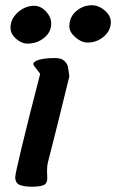

<svg xmlns="http://www.w3.org/2000/svg" viewBox="-20 -708 442 731"><path d="M244 -608Q244 -643 270 -665.5Q296 -688 330 -688Q356 -688 379 -668Q402 -648 402 -624Q402 -592 375.5 -569Q349 -546 313 -546Q290 -546 267 -566Q244 -586 244 -608ZM20 -602Q20 -636 48 -661Q76 -686 110 -686Q135 -686 155 -664.5Q175 -643 175 -618Q175 -586 148 -564Q121 -542 85 -542Q62 -542 41 -560.5Q20 -579 20 -602ZM163 -92Q159 -77 159 -58L160 -29Q160 -12 149.5 -5Q139 2 105 3Q72 3 55 -4Q38 -11 38 -34Q38 -45 63.5 -151Q89 -257 133 -427L110 -457Q107 -460 107 -464Q107 -474 129 -480.5Q151 -487 190 -487Q213 -487 224.5 -476.5Q236 -466 238.5 -454Q241 -442 244 -417Q191 -200 163 -92Z"/></svg>

Font: Sriracha
Style: Regular
Weight: 400
Designer: Suppakit Chalermlarp
Version: Version 1.002g